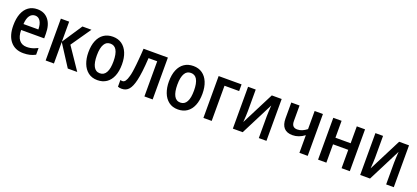

<svg xmlns="http://www.w3.org/2000/svg" viewBox="33 -1434 5052 2328"><g transform="rotate(20 2559.0 -270.0)"><path d="M271.5 9.8Q164.1 9.8 104 -62.5Q43.9 -134.8 43.9 -266.1Q43.9 -356 68.8 -419.4Q93.8 -482.9 140.9 -516.6Q188 -550.3 253.9 -550.3Q345.7 -550.3 397.7 -485.8Q449.7 -421.4 449.7 -306.2V-246.1H152.3Q153.3 -161.1 187.5 -118.2Q221.7 -75.2 284.2 -75.2Q308.6 -75.2 331.1 -79.1Q353.5 -83 376.7 -91.3Q399.9 -99.6 425.8 -112.8V-26.4Q390.6 -7.3 353.5 1.2Q316.4 9.8 271.5 9.8ZM154.3 -323.2H346.7Q345.7 -392.1 321.3 -430.4Q296.9 -468.8 254.4 -468.8Q211.4 -468.8 185.1 -432.6Q158.7 -396.5 154.3 -323.2Z M558.1 0V-540H665V-281.7L836.4 -540H952.6L774.4 -282.7L965.8 0H843.8L665 -277.3V0Z M1227.1 9.8Q1155.8 9.8 1107.4 -27.6Q1059.1 -64.9 1034.9 -128.7Q1010.7 -192.4 1010.7 -271Q1010.7 -359.9 1036.6 -422.1Q1062.5 -484.4 1111.1 -517.3Q1159.7 -550.3 1228.5 -550.3Q1295.4 -550.3 1343.8 -516.4Q1392.1 -482.4 1418.2 -419.7Q1444.3 -356.9 1444.3 -270.5Q1444.3 -182.1 1418.2 -119.4Q1392.1 -56.6 1343.5 -23.4Q1294.9 9.8 1227.1 9.8ZM1227.5 -78.6Q1281.7 -78.6 1308.6 -128.9Q1322.3 -153.3 1328.6 -189Q1335 -224.6 1335 -272Q1335 -317.4 1327.9 -355Q1320.8 -392.6 1305.7 -417.5Q1278.8 -460.9 1227.5 -460.9Q1201.7 -460.9 1182.1 -450Q1162.6 -439 1149.4 -416Q1135.3 -393.1 1127.7 -356.9Q1120.1 -320.8 1120.1 -271.5Q1120.1 -224.6 1126.7 -189Q1133.3 -153.3 1146 -129.4Q1172.4 -78.6 1227.5 -78.6Z M1540.5 7.3Q1527.3 7.3 1514.2 5.4Q1501 3.4 1490.7 -1.5V-87.9Q1496.6 -85.4 1503.9 -84.5Q1511.2 -83.5 1518.1 -83.5Q1539.6 -83.5 1555.2 -105.7Q1570.8 -127.9 1582 -170.4Q1585.9 -181.2 1589.4 -197.8Q1592.8 -214.4 1596.2 -234.6Q1599.6 -254.9 1602.1 -276.4Q1605.5 -301.3 1608.6 -332Q1611.8 -362.8 1614.7 -397.7Q1617.7 -432.6 1620.4 -468.8Q1623 -504.9 1625 -540H1939V0H1832.5V-453.6H1720.7Q1714.8 -353 1706.1 -281Q1697.3 -209 1685.5 -159.2Q1665 -71.3 1631.1 -32Q1597.2 7.3 1540.5 7.3Z M2265.6 9.8Q2194.3 9.8 2146 -27.6Q2097.7 -64.9 2073.5 -128.7Q2049.3 -192.4 2049.3 -271Q2049.3 -359.9 2075.2 -422.1Q2101.1 -484.4 2149.7 -517.3Q2198.2 -550.3 2267.1 -550.3Q2334 -550.3 2382.3 -516.4Q2430.7 -482.4 2456.8 -419.7Q2482.9 -356.9 2482.9 -270.5Q2482.9 -182.1 2456.8 -119.4Q2430.7 -56.6 2382.1 -23.4Q2333.5 9.8 2265.6 9.8ZM2266.1 -78.6Q2320.3 -78.6 2347.2 -128.9Q2360.8 -153.3 2367.2 -189Q2373.5 -224.6 2373.5 -272Q2373.5 -317.4 2366.5 -355Q2359.4 -392.6 2344.2 -417.5Q2317.4 -460.9 2266.1 -460.9Q2240.2 -460.9 2220.7 -450Q2201.2 -439 2188 -416Q2173.8 -393.1 2166.3 -356.9Q2158.7 -320.8 2158.7 -271.5Q2158.7 -224.6 2165.3 -189Q2171.9 -153.3 2184.6 -129.4Q2210.9 -78.6 2266.1 -78.6Z M2593.8 0V-540H2889.6V-454.1H2700.7V0Z M2973.6 0V-540H3072.3V-258.8Q3072.3 -231.4 3070.3 -197.3Q3068.4 -163.1 3064.9 -118.2L3279.8 -540H3407.2V0H3308.6V-281.2Q3309.1 -313 3310.8 -346.7Q3312.5 -380.4 3315.4 -422.9L3100.6 0Z M3832.5 0V-228Q3795.4 -200.2 3757.1 -186.3Q3718.8 -172.4 3678.2 -172.4Q3605 -172.4 3568.1 -213.4Q3531.2 -254.4 3531.2 -335.4V-540H3637.7V-340.3Q3637.7 -296.9 3655.8 -277.1Q3673.8 -257.3 3709.5 -257.3Q3743.2 -257.3 3772.9 -270.3Q3802.7 -283.2 3832.5 -306.2V-540H3939.5V0Z M4073.2 0V-540H4180.2V-321.8H4376.5V-540H4482.9V0H4376.5V-236.8H4180.2V0Z M4616.7 0V-540H4715.3V-258.8Q4715.3 -231.4 4713.4 -197.3Q4711.4 -163.1 4708 -118.2L4922.9 -540H5050.3V0H4951.7V-281.2Q4952.1 -313 4953.9 -346.7Q4955.6 -380.4 4958.5 -422.9L4743.7 0Z"/></g></svg>

Font: Open Sans
Style: Regular
Weight: 600
Width: 3
Foundry: Ascender Corporation
Version: Version 1.000